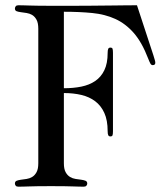

<svg xmlns="http://www.w3.org/2000/svg" viewBox="-20 -700 614 722"><path d="M220.2 -368.2Q255.9 -368.2 285.9 -374.3Q315.9 -380.4 337.9 -395.3Q359.9 -410.2 372.3 -435.8Q384.8 -461.4 384.8 -501Q384.8 -511.7 387 -516.4Q389.2 -521 395 -521Q401.9 -521 403.3 -516.4Q404.8 -511.7 404.8 -501V-207Q404.8 -196.3 403.3 -191.7Q401.9 -187 395 -187Q389.2 -187 387 -191.7Q384.8 -196.3 384.8 -207Q384.8 -248 372.3 -275.4Q359.9 -302.7 337.9 -319.3Q315.9 -335.9 285.9 -343Q255.9 -350.1 220.2 -350.1V-85.9Q220.2 -64.5 226.8 -52.5Q233.4 -40.5 243.2 -34.7Q252.9 -28.8 264.2 -27.1Q275.4 -25.4 285.2 -24.2Q294.9 -22.9 301.5 -20.3Q308.1 -17.6 308.1 -9.8Q308.1 -5.4 304.9 -1.7Q301.8 2 294.9 2Q286.1 2 276.4 1.7Q266.6 1.5 252.7 1Q238.8 0.5 219.5 0.2Q200.2 0 171.9 0Q144 0 124.8 0.2Q105.5 0.5 91.6 1Q77.6 1.5 67.9 1.7Q58.1 2 48.8 2Q42 2 39.1 -1.7Q36.1 -5.4 36.1 -9.8Q36.1 -17.6 42.7 -20.3Q49.3 -22.9 59.1 -24.2Q68.8 -25.4 80.1 -27.1Q91.3 -28.8 101.1 -34.7Q110.8 -40.5 117.4 -52.5Q124 -64.5 124 -85.9V-591.8Q124 -613.8 117.4 -625.7Q110.8 -637.7 101.1 -643.6Q91.3 -649.4 80.1 -651.1Q68.8 -652.8 59.1 -654.1Q49.3 -655.3 42.7 -657.7Q36.1 -660.2 36.1 -668Q36.1 -672.4 39.1 -676.3Q42 -680.2 48.8 -680.2Q58.1 -680.2 67.9 -679.9Q77.6 -679.7 91.6 -679.2Q105.5 -678.7 124.8 -678.5Q144 -678.2 171.9 -678.2Q218.3 -678.2 253.4 -678.2Q288.6 -678.2 316.4 -678.5Q344.2 -678.7 366.5 -679Q388.7 -679.2 409.2 -679.4Q429.7 -679.7 450.2 -679.9Q470.7 -680.2 495.1 -680.2L557.1 -491.2Q561 -478.5 562.5 -473.1Q564 -467.8 564 -463.9Q564 -460 561.8 -457.5Q559.6 -455.1 554.2 -455.1Q548.8 -455.1 545.7 -460.7Q542.5 -466.3 537.1 -480Q513.7 -541 482.9 -576.2Q452.1 -611.3 413.3 -628.9Q374.5 -646.5 326.7 -651.1Q278.8 -655.8 220.2 -655.8Z"/></svg>

Font: XB Zar
Style: Regular
Weight: 400
Designer: Behnam
Foundry: Irmug
Version: Version 8.005 2009